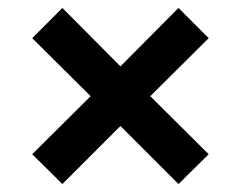

<svg xmlns="http://www.w3.org/2000/svg" viewBox="-20 -538 605 483"><path d="M61 -442 208 -296 61 -150 137 -75 283 -221 429 -75 505 -150 358 -296 505 -442 429 -518 283 -371 137 -518Z"/></svg>

Font: Repo DemiBold
Style: Regular
Weight: 600
Designer: Stefan Peev
Foundry: Context Ltd
Version: Version 1.502